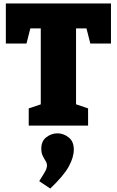

<svg xmlns="http://www.w3.org/2000/svg" viewBox="-20 -730 679 1116"><path d="M147 0V-100L252 -135L217 -85V-595L257 -565H122L166 -603L134 -477H14V-710H625V-477H505L475 -595L517 -565H382L422 -595V-85L389 -135L492 -100V0ZM272 366 208 323Q234 282 243.5 264.5Q253 247 253 232Q253 218 245 205.5Q237 193 228.5 176Q220 159 220 134Q220 90 249.5 67.5Q279 45 314 45Q349 45 379 68.5Q409 92 409 139Q409 185 379 239Q349 293 272 366Z"/></svg>

Font: Bitter Thin Black
Style: Regular
Weight: 900
Version: Version 3.020